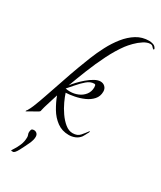

<svg xmlns="http://www.w3.org/2000/svg" viewBox="-263 -771 924 1100"><g transform="rotate(30 199.5 -220.5)"><path d="M-30 13Q-31 13 -31 12Q-31 8 -27.5 4.5Q-24 1 -23 -2Q-15 -15 -6 -36.5Q3 -58 11 -81Q19 -104 24 -118Q45 -177 65 -237.5Q85 -298 107 -357Q120 -392 137.5 -436Q155 -480 178.5 -525Q202 -570 232 -607.5Q262 -645 299 -668Q336 -691 382 -691Q393 -691 406.5 -687Q420 -683 426 -673Q430 -669 430 -664Q430 -660 427 -660Q420 -663 414 -671Q408 -679 396 -679Q376 -679 352 -663.5Q328 -648 307.5 -627Q287 -606 275 -590Q241 -544 210.5 -483Q180 -422 154.5 -358Q129 -294 109 -239Q119 -253 136.5 -271.5Q154 -290 175 -308Q196 -326 217.5 -338Q239 -350 256 -350Q275 -350 287 -338Q299 -326 299 -307Q299 -276 280 -254.5Q261 -233 231.5 -220Q202 -207 170.5 -201Q139 -195 115 -194Q122 -172 136 -141.5Q150 -111 170.5 -81.5Q191 -52 215 -32.5Q239 -13 265 -13Q296 -13 312.5 -32Q329 -51 345 -73Q346 -73 346 -70Q346 -66 344 -62Q342 -58 340 -55Q336 -48 332.5 -40.5Q329 -33 324 -26Q311 -9 291.5 -1Q272 7 251 7Q206 7 172.5 -17.5Q139 -42 116.5 -80Q94 -118 80 -156Q73 -134 66 -111.5Q59 -89 52 -66Q51 -62 49.5 -57Q48 -52 47 -47Q46 -45 46 -43Q45 -35 43.5 -31.5Q42 -28 34 -23Q32 -22 16 -13Q0 -4 -14.5 4.5Q-29 13 -30 13ZM133 -212Q160 -212 185 -222.5Q210 -233 226 -253.5Q242 -274 242 -303Q242 -308 240.5 -314.5Q239 -321 231 -321Q207 -321 183.5 -301Q160 -281 139 -256Q118 -231 103 -215Q117 -212 133 -212ZM10 250Q10 246 20.5 230.5Q31 215 41.5 190.5Q52 166 52 137Q52 129 49 122Q46 115 46 108Q46 101 48.5 91.5Q51 82 66 82Q77 82 85 89.5Q93 97 93 111Q93 121 90.5 131Q88 141 84 151Q67 188 50.5 219Q34 250 23 250Z"/></g></svg>

Font: Beau Rivage
Style: Regular
Weight: 400
Designer: Robert E. Leuschke
Foundry: Robert E. Leuschke
Version: Version 1.010; ttfautohint (v1.8.3)